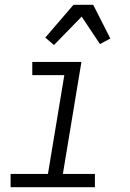

<svg xmlns="http://www.w3.org/2000/svg" viewBox="-20 -777 540 797"><path d="M24 0V-55H179L247 -465H114V-520H318L241 -55H374V0ZM204 -590 168 -621 285 -757H367L438 -617L395 -594L319 -708Z"/></svg>

Font: Iosevka SS18 Light
Style: Italic
Weight: 300
Italic angle: -9°
Monospace: yes
Designer: Belleve Invis
Foundry: Belleve Invis
Version: Version 25.1.1; ttfautohint (v1.8.4)